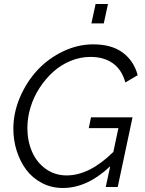

<svg xmlns="http://www.w3.org/2000/svg" viewBox="-20 -937 727 962"><path d="M521 -917 500 -819.8H438L459 -917ZM424.8 -294.9 436 -349.1H644L569.8 0H509.8L532.2 -104Q417.5 4.9 294.9 4.9Q237.8 4.9 190.2 -20Q142.6 -44.9 111.6 -86.4Q80.6 -127.9 63.7 -181.2Q46.9 -234.4 46.9 -292Q46.9 -371.6 79.8 -449Q112.8 -526.4 166.7 -584.7Q220.7 -643.1 294.9 -679Q369.1 -714.8 446.8 -714.8Q539.6 -714.8 595.2 -673.3Q650.9 -631.8 669.9 -560.1L607.9 -523.9Q590.8 -587.4 545.9 -619.6Q501 -651.9 433.1 -651.9Q381.8 -651.9 333 -631.6Q284.2 -611.3 245.8 -576.4Q207.5 -541.5 178.2 -496.6Q148.9 -451.7 133.1 -399.7Q117.2 -347.7 117.2 -295.9Q117.2 -230.5 140.6 -176.8Q164.1 -123 209.5 -90.6Q254.9 -58.1 314 -58.1Q428.7 -58.1 547.9 -175.8L573.2 -294.9Z"/></svg>

Font: Rawline
Style: Italic
Weight: 400
Italic angle: -12°
Designer: Matt McInerney, Pablo Impallari, Rodrigo Fuenzalida
Foundry: Matt McInerney, Pablo Impallari, Rodrigo Fuenzalida
Version: Version 4.020;PS 004.020;hotconv 1.0.88;makeotf.lib2.5.64775